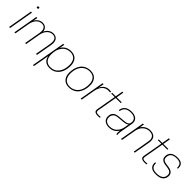

<svg xmlns="http://www.w3.org/2000/svg" viewBox="294 -2126 3756 3756"><g transform="rotate(45 2172.0 -248.0)"><path d="M43 0H15.1L105 -516.1H132.8ZM144 -647.9Q133.8 -647.9 127.9 -653.1Q122.1 -658.2 122.1 -667Q122.1 -678.2 129.4 -685.1Q136.7 -691.9 149.9 -691.9Q160.2 -691.9 166 -686.8Q171.9 -681.6 171.9 -672.9Q171.9 -661.6 164.6 -654.8Q157.2 -647.9 144 -647.9Z M787.1 0H758.8L818.8 -340.8Q822.8 -362.3 822.8 -388.2Q822.8 -440.4 798.3 -471.2Q773.9 -502 721.2 -502Q655.8 -502 606 -450Q556.2 -397.9 540 -304.2L486.8 0H459L519 -340.8Q523.9 -369.1 523.9 -388.2Q523.9 -439.9 499.5 -470.9Q475.1 -502 422.9 -502Q357.4 -502 308.8 -450Q260.3 -397.9 244.1 -304.2L190.9 0H163.1L252.9 -516.1H280.8L264.2 -422.9Q286.6 -468.8 329.3 -497.3Q372.1 -525.9 418.9 -525.9Q478 -525.9 511.7 -494.9Q545.4 -463.9 550.8 -407.2Q577.1 -463.9 622.3 -494.9Q667.5 -525.9 716.8 -525.9Q780.3 -525.9 815.7 -489.7Q851.1 -453.6 851.1 -388.2Q851.1 -363.8 847.2 -340.8Z M1143.6 9.8Q987.8 9.8 958.5 -137.2L899.4 195.8H871.6L996.6 -516.1H1024.4L1005.4 -411.1Q1033.7 -463.4 1086.7 -494.6Q1139.6 -525.9 1209.5 -525.9Q1304.2 -525.9 1355 -469.5Q1405.8 -413.1 1405.8 -314Q1405.8 -222.7 1376.2 -150.1Q1346.7 -77.6 1286.4 -33.9Q1226.1 9.8 1143.6 9.8ZM1139.6 -14.2Q1251.5 -14.2 1314.5 -97.2Q1377.4 -180.2 1377.4 -314Q1377.4 -402.8 1334.2 -452.4Q1291 -502 1213.4 -502Q1101.6 -502 1038.6 -418.9Q975.6 -335.9 975.6 -202.1Q975.6 -113.3 1018.8 -63.7Q1062 -14.2 1139.6 -14.2Z M1674.3 -14.2Q1751 -14.2 1806.6 -53Q1862.3 -91.8 1889.9 -158.9Q1917.5 -226.1 1917.5 -314Q1917.5 -402.8 1873.3 -452.4Q1829.1 -502 1748.5 -502Q1671.9 -502 1616.2 -463.1Q1560.5 -424.3 1533 -357.2Q1505.4 -290 1505.4 -202.1Q1505.4 -113.3 1549.6 -63.7Q1593.8 -14.2 1674.3 -14.2ZM1674.3 9.8Q1580.6 9.8 1529.1 -46.9Q1477.5 -103.5 1477.5 -202.1Q1477.5 -270.5 1494.9 -328.9Q1512.2 -387.2 1545.4 -431.4Q1578.6 -475.6 1630.9 -500.7Q1683.1 -525.9 1748.5 -525.9Q1842.3 -525.9 1893.8 -469.2Q1945.3 -412.6 1945.3 -314Q1945.3 -245.6 1928 -187.3Q1910.6 -128.9 1877.4 -84.7Q1844.2 -40.5 1792 -15.4Q1739.7 9.8 1674.3 9.8Z M2023.9 0H1996.1L2085.9 -516.1H2113.8L2093.8 -400.9Q2126 -465.8 2168.7 -492.9Q2211.4 -520 2267.1 -520Q2287.6 -520 2321.8 -516.1L2317.9 -491.2L2267.1 -494.1Q2193.4 -494.1 2141.8 -439.7Q2090.3 -385.3 2071.8 -275.9Z M2479 3.9Q2424.8 3.9 2397.9 -11.2Q2371.1 -26.4 2371.1 -64.9Q2371.1 -77.1 2374 -91.8L2444.8 -492.2H2347.7L2352.1 -516.1H2448.7L2476.1 -671.9H2503.9L2477.1 -516.1H2615.7L2611.8 -492.2H2472.7L2401.9 -91.8Q2398.9 -78.6 2398.9 -64.9Q2398.9 -38.1 2417 -29.1Q2435.1 -20 2479 -20L2529.8 -22.9L2525.9 0Q2487.8 3.9 2479 3.9Z M2779.8 9.8Q2709 9.8 2662.8 -26.9Q2616.7 -63.5 2616.7 -127.9Q2616.7 -199.2 2656 -236.3Q2695.3 -273.4 2780.8 -280.8L2907.7 -292Q2970.2 -296.9 3000 -317.4Q3029.8 -337.9 3029.8 -392.1Q3029.8 -443.4 2991.9 -472.7Q2954.1 -502 2887.7 -502Q2726.6 -502 2707.5 -366.2H2683.6Q2689 -441.9 2741 -483.9Q2793 -525.9 2887.7 -525.9Q2964.8 -525.9 3011.2 -490.5Q3057.6 -455.1 3057.6 -392.1Q3057.6 -379.9 3055.7 -366.2L3014.6 -131.8Q3002.4 -64.9 3002.4 -33.2Q3002.4 -12.7 3007.8 0H2985.8Q2976.6 -16.6 2976.6 -44.9Q2976.6 -67.9 2982.9 -102.1Q2953.1 -48.3 2901.4 -19.3Q2849.6 9.8 2779.8 9.8ZM2779.8 -14.2Q2871.1 -14.2 2929 -70.8Q2986.8 -127.4 3002.4 -222.2L3016.6 -307.1Q2987.8 -274.4 2902.8 -267.1L2775.9 -255.9Q2644.5 -244.6 2644.5 -127.9Q2644.5 -75.2 2681.4 -44.7Q2718.3 -14.2 2779.8 -14.2Z M3491.7 0H3463.9L3523.4 -340.8Q3527.8 -366.2 3527.8 -387.2Q3527.3 -443.8 3494.6 -472.9Q3461.9 -502 3399.9 -502Q3324.2 -502 3266.6 -449.5Q3209 -397 3192.9 -304.2L3139.6 0H3111.8L3201.7 -516.1H3229.5L3212.9 -422.9Q3244.6 -471.7 3292.7 -498.8Q3340.8 -525.9 3395.5 -525.9Q3471.2 -525.9 3513.4 -491Q3555.7 -456.1 3555.7 -387.2Q3555.7 -362.3 3551.8 -340.8Z M3769 3.9Q3714.8 3.9 3688 -11.2Q3661.1 -26.4 3661.1 -64.9Q3661.1 -77.1 3664.1 -91.8L3734.9 -492.2H3637.7L3642.1 -516.1H3738.8L3766.1 -671.9H3793.9L3767.1 -516.1H3905.8L3901.9 -492.2H3762.7L3691.9 -91.8Q3689 -78.6 3689 -64.9Q3689 -38.1 3707 -29.1Q3725.1 -20 3769 -20L3819.8 -22.9L3815.9 0Q3777.8 3.9 3769 3.9Z M4078.6 9.8Q3987.8 9.8 3946.8 -27.1Q3905.8 -64 3905.8 -127Q3905.8 -134.3 3907.7 -149.9H3929.7Q3929.7 -80.6 3964.1 -47.4Q3998.5 -14.2 4078.6 -14.2Q4165.5 -14.2 4212.2 -49.1Q4258.8 -84 4258.8 -147.9Q4258.8 -228 4160.6 -242.2L4070.8 -255.9Q4021.5 -263.2 3991.2 -290.8Q3960.9 -318.4 3960.9 -368.2Q3960.9 -447.3 4011.2 -486.6Q4061.5 -525.9 4152.8 -525.9Q4232.4 -525.9 4271.5 -494.4Q4310.5 -462.9 4310.5 -397Q4310.5 -381.8 4309.6 -374H4287.6Q4287.6 -397.9 4284.9 -415.3Q4282.2 -432.6 4273.9 -450Q4265.6 -467.3 4251 -478Q4236.3 -488.8 4211.7 -495.4Q4187 -502 4152.8 -502Q3988.8 -502 3988.8 -368.2Q3988.8 -327.1 4012 -307.6Q4035.2 -288.1 4073.7 -282.2L4163.6 -268.1Q4286.6 -249 4286.6 -147.9Q4286.6 -76.2 4235.6 -33.2Q4184.6 9.8 4078.6 9.8Z"/></g></svg>

Font: Creato Display Thin
Style: Italic
Weight: 265
Italic angle: -10°
Version: Version 1.000